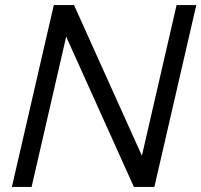

<svg xmlns="http://www.w3.org/2000/svg" viewBox="-20 -740 797 760"><path d="M27 0 193 -720H273L546 -114L539 -112L679 -720H757L591 0H510L237 -606L245 -608L105 0Z"/></svg>

Font: Instrument Sans
Style: Italic
Weight: 400
Italic angle: -13°
Designer: Rodrigo Fuenzalida
Foundry: fragTYPE
Version: Version 1.000;gftools[0.9.28]